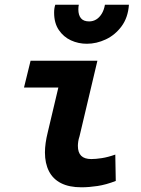

<svg xmlns="http://www.w3.org/2000/svg" viewBox="-20 -784 600 816"><path d="M326 12Q274 12 239.5 -5.5Q205 -23 188 -56.5Q171 -90 171 -136Q171 -155 174 -176.5Q177 -198 183 -222L228 -412H82L110 -526H394L318 -205Q314 -193 312.5 -182.5Q311 -172 311 -164Q311 -136 325 -122Q339 -108 368 -108Q387 -108 413 -112Q439 -116 470 -127L472 -15Q431 1 394.5 6.5Q358 12 326 12ZM349 -598Q313 -598 281.5 -612.5Q250 -627 230 -656.5Q210 -686 210 -730Q210 -750 215 -764H315Q314 -759 313.5 -754.5Q313 -750 313 -744Q313 -720 324 -706.5Q335 -693 359 -693Q375 -693 388.5 -701Q402 -709 412 -725Q422 -741 426 -764H528Q524 -709 496.5 -672Q469 -635 429.5 -616.5Q390 -598 349 -598Z"/></svg>

Font: Ubuntu Sans Mono
Style: Bold Italic
Weight: 700
Italic angle: -13.5°
Monospace: yes
Designer: Dalton Maag Ltd
Foundry: Dalton Maag Ltd
Version: Version 1.006